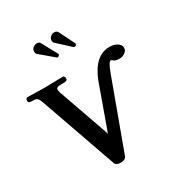

<svg xmlns="http://www.w3.org/2000/svg" viewBox="-217 -1064 1145 1221"><g transform="rotate(-30 355.0 -453.0)"><path d="M450.2 -511.2Q509.3 -662.1 618.2 -662.1Q651.4 -662.1 674.1 -647.5Q696.8 -632.8 696.8 -609.9Q696.8 -590.8 678.5 -577.9Q660.2 -564.9 640.1 -564.9Q606 -564.9 597.2 -575.2Q587.4 -584 583 -584Q566.9 -584 539.1 -506.8Q442.9 -245.6 357.9 -13.2Q350.1 11.7 314 12.2Q278.8 12.2 270 -14.2H271Q206.1 -198.2 76.2 -567.9Q68.4 -589.8 59.6 -599.4Q50.8 -608.9 36.1 -608.9H23.9Q-5.9 -608.9 -5.9 -622.1V-636.2L3.9 -646Q94.7 -643.1 132.8 -643.1L271 -646L279.8 -636.2V-622.1Q279.8 -608.9 250 -608.9H224.1Q197.3 -608.9 196.8 -589.8Q196.8 -583 201.2 -570.8H200.2Q297.4 -294.9 324.2 -219.2Q324.2 -218.3 334 -188Q335.9 -192.9 339.4 -203.4Q342.8 -213.9 344.2 -215.8ZM202.1 -902.8Q214.4 -912.6 230.2 -912.8Q246.1 -913.1 252.9 -900.9L314.9 -787.1Q315.9 -786.1 315.9 -782.2Q315.9 -777.3 311 -773.2Q306.2 -769 301.8 -769Q296.9 -769 294.9 -771L195.8 -855Q189 -861.8 189 -875Q189 -893.1 202.1 -902.8ZM335 -909.2Q346.2 -918 357.9 -918Q377.9 -918 384.8 -905.8L441.9 -791Q442.9 -790 442.9 -787.1Q442.9 -780.3 437 -775.9Q431.2 -772.9 429 -772.9Q426.8 -772.9 420.9 -774.9L327.1 -860.8Q320.3 -866.7 319.8 -879.9Q319.8 -897.9 335 -909.2Z"/></g></svg>

Font: Linux Libertine
Style: Bold
Weight: 700
Designer: Philipp H. Poll
Foundry: Philipp H. Poll
Version: Version 5.0.3